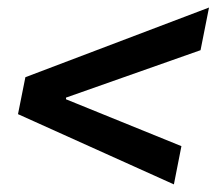

<svg xmlns="http://www.w3.org/2000/svg" viewBox="-20 -563 575 510"><path d="M27.8 -259.8 47.4 -357.9 535.2 -543 512.7 -429.7 155.3 -303.7V-299.3L461.9 -174.8L441.9 -73.2Z"/></svg>

Font: Reddit Sans Fudge SmBold Italic
Style: Regular
Weight: 600
Italic angle: -11.25°
Designer: Stephen Hutchings
Version: Version 1.013